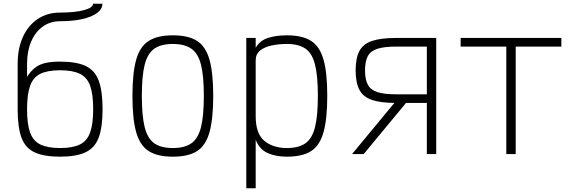

<svg xmlns="http://www.w3.org/2000/svg" viewBox="-20 -820 3040 1022"><path d="M300 14Q214 14 164.5 -9Q115 -32 94.5 -87Q74 -142 74 -238V-480Q74 -562 102 -623.5Q130 -685 181 -719Q232 -753 299 -753Q379 -753 427 -766Q475 -779 475 -800H525Q525 -772 497 -751Q469 -730 418 -718.5Q367 -707 299 -707Q247 -707 207.5 -678.5Q168 -650 146 -599Q124 -548 124 -480V-411Q144 -442 166.5 -459.5Q189 -477 220.5 -484.5Q252 -492 300 -492Q386 -492 435.5 -469Q485 -446 505.5 -390.5Q526 -335 526 -239Q526 -143 505.5 -88Q485 -33 435.5 -9.5Q386 14 300 14ZM300 -32Q367 -32 405.5 -51Q444 -70 460 -115.5Q476 -161 476 -239Q476 -318 460 -363Q444 -408 405.5 -427Q367 -446 300 -446Q233 -446 194.5 -427Q156 -408 140 -362.5Q124 -317 124 -238Q124 -160 140 -115Q156 -70 194.5 -51Q233 -32 300 -32Z M900 14Q819 14 772 -15.5Q725 -45 705 -116Q685 -187 685 -309Q685 -432 705 -502.5Q725 -573 772 -602.5Q819 -632 900 -632Q982 -632 1028.5 -602.5Q1075 -573 1095 -502.5Q1115 -432 1115 -309Q1115 -187 1095 -116Q1075 -45 1028.5 -15.5Q982 14 900 14ZM900 -32Q963 -32 999 -57.5Q1035 -83 1050 -143.5Q1065 -204 1065 -309Q1065 -415 1050 -475Q1035 -535 999 -560.5Q963 -586 900 -586Q837 -586 801 -560.5Q765 -535 750 -475Q735 -415 735 -309Q735 -204 750 -143.5Q765 -83 801 -57.5Q837 -32 900 -32Z M1291 182V-618H1341V-566Q1363 -604 1406 -618Q1449 -632 1507 -632Q1589 -632 1635.5 -602.5Q1682 -573 1702 -503Q1722 -433 1722 -310Q1722 -187 1702 -116Q1682 -45 1635.5 -15.5Q1589 14 1507 14Q1448 14 1404.5 -5.5Q1361 -25 1341 -76V182ZM1507 -32Q1570 -32 1606 -57.5Q1642 -83 1657 -144Q1672 -205 1672 -310Q1672 -415 1657 -475.5Q1642 -536 1606 -561Q1570 -586 1507 -586Q1464 -586 1426 -578Q1388 -570 1364.5 -551Q1341 -532 1341 -498V-202Q1341 -108 1387.5 -70Q1434 -32 1507 -32Z M2252 0V-572H2088Q2026 -572 1989.5 -560.5Q1953 -549 1938 -521.5Q1923 -494 1923 -445Q1923 -397 1938 -369Q1953 -341 1989.5 -329.5Q2026 -318 2088 -318H2284V-272H2088Q2007 -272 1960 -288Q1913 -304 1893 -342Q1873 -380 1873 -445Q1873 -511 1893 -548.5Q1913 -586 1960 -602Q2007 -618 2088 -618H2302V0ZM1854 0 2099 -296H2161L1916 0Z M2675 0V-618H2725V0ZM2432 -572V-618H2968V-572Z"/></svg>

Font: Victor Mono Thin
Style: Regular
Weight: 100
Monospace: yes
Designer: Rune Bjørnerås
Version: Version 1.561;gftools[0.9.30]